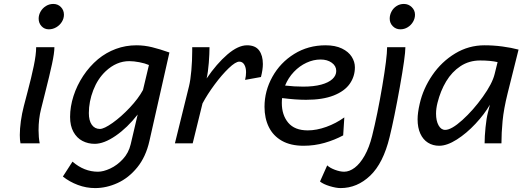

<svg xmlns="http://www.w3.org/2000/svg" viewBox="-20 -728 2653 975"><path d="M250.5 -708Q273.9 -708 289.3 -692.1Q304.7 -676.3 304.7 -653.3Q304.7 -634.3 294.2 -617.2Q283.7 -600.1 265.9 -589.6Q248 -579.1 228 -579.1Q205.6 -579.1 190.9 -595Q176.3 -610.8 176.3 -633.3Q176.3 -652.3 186.3 -669.7Q196.3 -687 213.4 -697.5Q230.5 -708 250.5 -708ZM210.4 -261.7 188.5 -174.3Q175.8 -125 175.8 -66.4Q175.8 -30.8 181.6 0H84Q80.6 -16.6 80.6 -42.5Q80.6 -74.2 85.9 -113Q91.3 -151.9 101.1 -189.5L120.1 -262.2Q139.2 -334 151.4 -392.6Q163.6 -451.2 163.6 -488.3H256.3Q256.3 -459.5 243.9 -401.9Q231.4 -344.2 210.4 -261.7Z M462.9 227.1Q418 227.1 375.5 211.2Q333 195.3 299.3 168.5L348.1 92.8Q407.2 144 477.5 144Q504.9 144 540 127.7Q575.2 111.3 604.2 79.8Q633.3 48.3 643.6 4.9L679.2 -146.5Q626.5 -79.1 567.1 -38.3Q507.8 2.4 460.9 2.4Q426.8 2.4 398.4 -12.5Q370.1 -27.3 353 -58.1Q335.9 -88.9 335.9 -134.3Q335.9 -186.5 353.3 -240.5Q370.6 -294.4 402.6 -342.8Q434.6 -391.1 477.5 -427.2Q519 -461.4 568.6 -479.7Q618.2 -498 672.9 -498Q712.4 -498 752.2 -488.3Q792 -478.5 840.3 -461.4L738.8 -12.2Q720.7 68.4 677 122.1Q633.3 175.8 576.9 201.4Q520.5 227.1 462.9 227.1ZM636.2 -417.5Q571.3 -417.5 516.6 -366.2Q476.1 -328.1 453.6 -270Q431.2 -211.9 431.2 -153.8Q431.2 -115.2 446.3 -94.2Q461.4 -73.2 487.3 -73.2Q508.3 -73.2 551.8 -104Q595.2 -134.8 638.9 -181.2Q682.6 -227.5 706.1 -271L736.3 -397.9Q715.8 -406.7 687.5 -412.1Q659.2 -417.5 636.2 -417.5Z M868.2 0 939.9 -290.5Q947.3 -320.3 951.7 -370.4Q956.1 -420.4 956.1 -469.2V-488.3H1043.9Q1043.9 -455.6 1040.3 -408.7Q1036.6 -361.8 1029.3 -329.6Q1080.1 -404.3 1134.5 -451.2Q1189 -498 1234.4 -498Q1276.4 -498 1295.7 -472.2Q1314.9 -446.3 1314.9 -402.8Q1314.9 -375 1305.2 -336.9L1224.6 -322.3Q1229.5 -342.3 1229.5 -361.3Q1229.5 -384.8 1220.5 -399.9Q1211.4 -415 1195.3 -415Q1176.3 -415 1141.6 -381.8Q1106.9 -348.6 1069.8 -298.6Q1032.7 -248.5 1008.3 -202.6L958.5 0Z M1521.5 12.2Q1456.1 12.2 1411.6 -12.9Q1367.2 -38.1 1345.2 -82.8Q1323.2 -127.4 1323.2 -185.5Q1323.2 -266.1 1363.3 -338.1Q1403.3 -410.2 1474.1 -454.1Q1544.9 -498 1633.3 -498Q1682.6 -498 1716.3 -481.7Q1750 -465.3 1766.1 -439.7Q1782.2 -414.1 1782.2 -386.2Q1782.2 -339.8 1756.1 -302.5Q1730 -265.1 1674.6 -243.2Q1619.1 -221.2 1534.2 -221.2Q1481.4 -221.2 1412.6 -230Q1411.1 -218.3 1411.1 -205.1Q1411.1 -143.6 1443.8 -104.7Q1476.6 -65.9 1543 -65.9Q1587.4 -65.9 1637 -83.7Q1686.5 -101.6 1728.5 -131.8L1722.7 -40.5Q1679.2 -17.1 1627.9 -2.4Q1576.7 12.2 1521.5 12.2ZM1519.5 -288.1Q1573.2 -288.1 1611.1 -298.3Q1648.9 -308.6 1668.2 -326.7Q1687.5 -344.7 1687.5 -367.7Q1687.5 -393.1 1664.8 -409.4Q1642.1 -425.8 1607.9 -425.8Q1571.8 -425.8 1536.4 -409.4Q1501 -393.1 1472.4 -363Q1443.8 -333 1427.7 -293.5Q1476.1 -288.1 1519.5 -288.1Z M1958.5 -32.2Q1926.3 100.6 1860.1 163.8Q1793.9 227.1 1709.5 227.1Q1687 227.1 1654.5 217.3Q1622.1 207.5 1605 193.8L1641.6 111.8Q1654.8 124.5 1680.9 134.3Q1707 144 1727.5 144Q1754.4 144 1781.5 123.5Q1808.6 103 1831.8 62Q1855 21 1869.6 -37.6Q1897 -147 1921.4 -291.5Q1945.8 -436 1945.8 -488.3H2038.6Q2038.6 -443.8 2010.3 -285.6Q1981.9 -127.4 1958.5 -32.2ZM2030.8 -708Q2054.2 -708 2070.8 -691.9Q2087.4 -675.8 2087.4 -653.3Q2087.4 -634.3 2077.4 -617.2Q2067.4 -600.1 2050.3 -589.6Q2033.2 -579.1 2013.2 -579.1Q1990.2 -579.1 1974.6 -595Q1959 -610.8 1959 -633.3Q1959 -652.3 1968.3 -669.7Q1977.5 -687 1994.1 -697.5Q2010.7 -708 2030.8 -708Z M2458 -157.7 2467.8 -196.3Q2439.9 -147.9 2394.5 -99.4Q2349.1 -50.8 2299.6 -19.3Q2250 12.2 2210.4 12.2Q2178.2 12.2 2153.3 -3.4Q2128.4 -19 2114.5 -49.3Q2100.6 -79.6 2100.6 -122.1Q2100.6 -155.3 2111.3 -201.2Q2128.9 -278.3 2175.5 -346.4Q2222.2 -414.6 2291 -456.3Q2359.9 -498 2440.4 -498Q2485.8 -498 2531.5 -491.9Q2577.1 -485.8 2613.3 -476.1L2557.6 -253.4Q2538.1 -174.8 2532.2 -113.8Q2526.4 -52.7 2526.4 0H2440.9Q2440.9 -35.2 2445.6 -81.5Q2450.2 -127.9 2458 -157.7ZM2418.5 -420.9Q2362.3 -420.9 2318.6 -392.1Q2274.9 -363.3 2245.8 -314.9Q2216.8 -266.6 2201.7 -206.1Q2194.3 -176.8 2194.3 -150.9Q2194.3 -114.7 2207 -91.6Q2219.7 -68.4 2240.7 -68.4Q2272.5 -68.4 2327.9 -118.4Q2383.3 -168.5 2431.6 -236.1Q2480 -303.7 2491.7 -351.6L2506.8 -412.6Q2470.2 -420.9 2418.5 -420.9Z"/></svg>

Font: Lesson One
Style: Italic
Weight: 400
Italic angle: -14°
Designer: But Ko, Victor Gaultney, Annie Olsen, Julie Remington, Don Collingsworth, Eric Hays, Becca Hirsbrunner
Version: Version 1.100